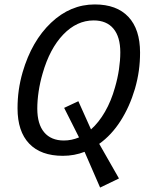

<svg xmlns="http://www.w3.org/2000/svg" viewBox="-20 -690 654 865"><path d="M427 -42 516 114 431 155 361 -6Q338 3 313.5 7.5Q289 12 263 12Q164 12 111.5 -43Q59 -98 59 -202Q59 -244 64.5 -283.5Q70 -323 82 -365Q123 -505 210 -587.5Q297 -670 407 -670Q506 -670 558.5 -614Q611 -558 611 -453Q611 -411 605.5 -371.5Q600 -332 588 -290Q564 -209 523 -145Q482 -81 427 -42ZM148 -201Q148 -131 179 -94Q210 -57 268 -57Q285 -57 302 -60.5Q319 -64 336 -71L269 -204L333 -234L390 -107Q425 -138 453 -186.5Q481 -235 498 -296Q510 -337 516 -377.5Q522 -418 522 -454Q522 -524 491 -561Q460 -598 402 -598Q326 -598 265 -534.5Q204 -471 172 -359Q160 -318 154 -277.5Q148 -237 148 -201Z"/></svg>

Font: Intel One Mono
Style: Italic
Weight: 400
Italic angle: -16°
Monospace: yes
Designer: Fred Shallcrass
Foundry: Frere-Jones Type LLC
Version: Version 1.400;hotconv 1.1.0;makeotfexe 2.6.0;FJTRelease1.4